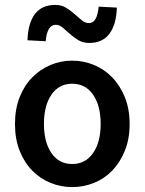

<svg xmlns="http://www.w3.org/2000/svg" viewBox="-20 -750 589 782"><path d="M343 -575Q318 -575 299 -586.5Q280 -598 264.5 -612Q249 -626 235.5 -637.5Q222 -649 207 -649Q172 -649 166 -582L92 -586Q94 -655 122 -692.5Q150 -730 205 -730Q230 -730 249 -718.5Q268 -707 283.5 -693Q299 -679 313 -667.5Q327 -656 342 -656Q360 -656 369.5 -673.5Q379 -691 382 -723L456 -719Q454 -651 426 -613Q398 -575 343 -575ZM274 12Q228 12 186 -5Q144 -22 111.5 -55Q79 -88 60 -136Q41 -184 41 -245Q41 -306 60 -354Q79 -402 111.5 -435Q144 -468 186 -485.5Q228 -503 274 -503Q320 -503 362.5 -485.5Q405 -468 437 -435Q469 -402 488.5 -354Q508 -306 508 -245Q508 -184 488.5 -136Q469 -88 437 -55Q405 -22 362.5 -5Q320 12 274 12ZM274 -82Q328 -82 359 -126.5Q390 -171 390 -245Q390 -320 359 -364.5Q328 -409 274 -409Q220 -409 189.5 -364.5Q159 -320 159 -245Q159 -171 189.5 -126.5Q220 -82 274 -82Z"/></svg>

Font: TypoPRO Source Sans Pro
Style: Regular
Weight: 600
Designer: Paul D. Hunt
Foundry: Adobe Systems Incorporated
Version: Version 2.020;PS 2.000;hotconv 1.0.86;makeotf.lib2.5.63406